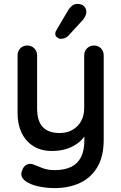

<svg xmlns="http://www.w3.org/2000/svg" viewBox="-20 -763 621 983"><path d="M461 -530Q483 -530 497 -515.5Q511 -501 511 -479V-49Q511 39 477.5 94Q444 149 387.5 174.5Q331 200 260 200Q224 200 188 193.5Q152 187 129 175Q105 164 95 148Q85 132 92 113Q99 89 116 80.5Q133 72 151 79Q168 86 196 97Q224 108 260 108Q309 108 343 92Q377 76 394.5 42Q412 8 412 -46V-115L428 -91Q412 -58 386 -36Q360 -14 324.5 -2Q289 10 246 10Q191 10 151.5 -14.5Q112 -39 91 -82.5Q70 -126 70 -182V-479Q70 -501 84 -515.5Q98 -530 120 -530Q141 -530 155.5 -515.5Q170 -501 170 -479V-209Q170 -143 199 -112.5Q228 -82 285 -82Q323 -82 351 -98Q379 -114 395 -142.5Q411 -171 411 -209V-479Q411 -501 425.5 -515.5Q440 -530 461 -530ZM290 -564Q283 -564 272.5 -571.5Q262 -579 263 -592Q263 -600 269 -609L328 -709Q335 -722 347.5 -732.5Q360 -743 376 -743Q399 -743 411 -730.5Q423 -718 422 -699Q421 -690 417 -681Q413 -672 406 -663L330 -580Q321 -571 310.5 -567.5Q300 -564 290 -564Z"/></svg>

Font: Quicksand Light SemiBold
Style: Regular
Weight: 600
Version: Version 3.004